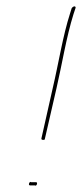

<svg xmlns="http://www.w3.org/2000/svg" viewBox="-20 -645 260 608"><path d="M72 -64C71 -60 72 -58 75 -58H91L92 -57C93 -57 96 -58 97 -62C98 -66 97 -68 94 -68H78L77 -69C76 -69 73 -68 72 -64ZM79 -68V-69ZM111 -206C111 -204 112 -202 117 -202C121 -202 121 -202 122 -205L159 -366C176 -439 190 -528 213 -601L219 -619C220 -622 220 -621 219 -622V-623C217 -627 210 -624 207 -619L202 -603C179 -532 165 -442 147 -366ZM218 -619H219ZM90 -57V-58Z"/></svg>

Font: Stray Cat
Style: HlExtObl
Weight: 100
Version: Version 1.0